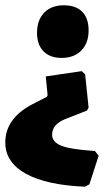

<svg xmlns="http://www.w3.org/2000/svg" viewBox="-48 -504 419 726"><path d="M185 -285Q141 -285 116.5 -310Q92 -335 92 -380Q92 -428 119 -456Q146 -484 193 -484Q239 -484 263 -459.5Q287 -435 287 -389Q287 -341 259.5 -313Q232 -285 185 -285ZM273 202Q128 196 50 153Q-28 110 -28 35Q-28 -55 71 -108L129 -138L132 -144L125 -215L261 -235L274 -223L287 -97L281 -86L197 -53Q149 -33 149 5Q149 33 184 47Q219 61 311 67L325 85L290 193Z"/></svg>

Font: Alegreya Sans SC Black
Style: Regular
Weight: 900
Designer: Juan Pablo del Peral
Foundry: Huerta Tipografica
Version: Version 2.007